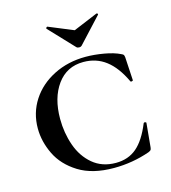

<svg xmlns="http://www.w3.org/2000/svg" viewBox="-101 -729 734 823"><g transform="rotate(-15 266.5 -317.5)"><path d="M461 -451Q468 -448 470 -445Q472 -442 473 -434L479 -331Q479 -328 473.5 -327Q468 -326 467 -330Q436 -396 393.5 -428.5Q351 -461 294 -461Q220 -461 177.5 -402.5Q135 -344 135 -251Q135 -189 154.5 -133Q174 -77 215.5 -42Q257 -7 318 -7Q373 -7 410.5 -39Q448 -71 476 -140Q478 -144 483 -143Q488 -142 488 -139L478 -33Q477 -25 475 -22Q473 -19 464 -15Q387 12 304 12Q209 12 148 -26Q87 -64 59.5 -121Q32 -178 32 -236Q32 -305 68 -360.5Q104 -416 167.5 -448Q231 -480 309 -480Q347 -480 390 -472.5Q433 -465 461 -451ZM179 -639 178 -641Q178 -643 180.5 -645.5Q183 -648 185 -647L294 -602L402 -647H404Q406 -647 407.5 -644.5Q409 -642 407 -640L305 -530Q301 -526 294 -526Q286 -526 282 -530Z"/></g></svg>

Font: Cormorant SC SemiBold
Style: Regular
Weight: 600
Designer: Christian Thalmann (Catharsis Fonts)
Version: Version 3.000